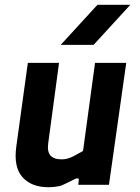

<svg xmlns="http://www.w3.org/2000/svg" viewBox="-20 -770 584 800"><path d="M181 10Q111 10 73.5 -32Q36 -74 48 -160L96 -508H226L181 -174Q176 -139 190 -122.5Q204 -106 237 -106Q248 -106 260.5 -109Q273 -112 289 -120.5Q305 -129 326 -141L376 -508H506L434 0H306L308 -18Q310 -25 305 -26.5Q300 -28 294 -25Q278 -17 263 -9.5Q248 -2 233 4Q221 7 208 8.5Q195 10 181 10ZM233 -583 386 -750H523L370 -583Z"/></svg>

Font: Finlandica SemiBold
Style: Italic
Weight: 600
Italic angle: -8°
Designer: Niklas Ekholm, Juho Hiilivirta, Jaakko Suomalainen
Foundry: Helsinki Type Studio
Version: Version 1.063